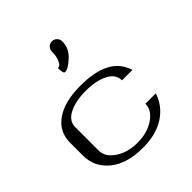

<svg xmlns="http://www.w3.org/2000/svg" viewBox="-211 -940 1088 1088"><g transform="rotate(-45 333.0 -396.0)"><path d="M417 -750Q417 -695.3 373.5 -655.3Q330.1 -615.2 305.7 -615.2Q292 -615.2 292 -660.2Q300.8 -660.2 309.1 -666.5Q317.4 -672.9 325.7 -694.8Q334 -716.8 334 -750Q334 -767.6 346.2 -779.8Q358.4 -792 375 -792Q392.6 -792 404.8 -779.8Q417 -767.6 417 -750ZM583 -354.5H500Q500 -404.3 446.8 -431.2Q393.6 -458 312.5 -458Q231.4 -458 178.2 -431.2Q125 -404.3 125 -354.5V-167Q125 -115.2 179.7 -78.6Q234.4 -42 312.5 -42Q390.6 -42 445.3 -78.6Q500 -115.2 500 -167H583Q559.6 -91.8 490.7 -45.9Q421.9 0 312.5 0Q185.5 0 113.8 -59.1Q42 -118.2 42 -208V-312.5Q42 -400.4 113.3 -450.2Q184.6 -500 312.5 -500Q541 -500 583 -354.5Z"/></g></svg>

Font: okolaks
Style: Regular
Weight: 500
Version: Version 000.6.0